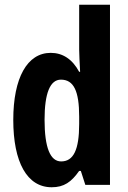

<svg xmlns="http://www.w3.org/2000/svg" viewBox="-20 -780 540 810"><path d="M198 10C250 10 281 -12 314 -59H321L340 0H444V-760H314V-570C314 -549 316 -519 318 -477H314C285 -531 244 -557 194 -557C95 -557 36 -452 36 -274C36 -96 94 10 198 10ZM238 -99C192 -99 168 -157 168 -275C168 -386 191 -444 237 -444C291 -444 314 -396 314 -288V-257C314 -148 290 -99 238 -99Z"/></svg>

Font: Noto Sans Devanagari ExtraCondensed
Style: Bold
Weight: 700
Width: 2
Designer: Jelle Bosma - Monotype Design Team
Foundry: Monotype Imaging Inc.
Version: Version 2.004